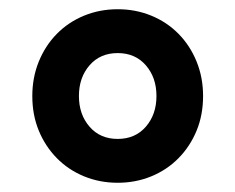

<svg xmlns="http://www.w3.org/2000/svg" viewBox="-20 -730 510 416"><path d="M235 -334Q196 -334 162 -348Q128 -362 103 -387.5Q78 -413 64 -447Q50 -481 50 -522Q50 -562 64 -596.5Q78 -631 103 -656.5Q128 -682 162 -696Q196 -710 235 -710Q274 -710 308 -696Q342 -682 367 -656.5Q392 -631 406 -596.5Q420 -562 420 -522Q420 -481 406 -447Q392 -413 367 -387.5Q342 -362 308 -348Q274 -334 235 -334ZM235 -429Q273 -429 296 -455.5Q319 -482 319 -522Q319 -562 296 -588.5Q273 -615 235 -615Q197 -615 174 -588.5Q151 -562 151 -522Q151 -482 174 -455.5Q197 -429 235 -429Z"/></svg>

Font: IBM Plex Arabic
Style: Bold
Weight: 700
Designer: Mike Abbink, Paul van der Laan, Pieter van Rosmalen, Wael Morcos, Khajak Apelian
Foundry: Bold Monday
Version: Version 1.0